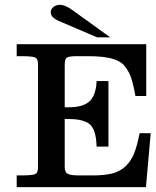

<svg xmlns="http://www.w3.org/2000/svg" viewBox="-20 -771 641 791"><path d="M600.6 -222.2V-220.7V-219.7L581.5 -2.4V-1V0H580.1H579.1H51.3H49.8H48.8V-1V-2.4V-45.9V-46.9V-48.3H49.8H51.3H65.9Q114.7 -48.3 126 -54.2Q136.7 -60.1 136.7 -83V-504.9Q136.7 -528.3 126 -533.7Q114.7 -539.6 65.9 -539.6H51.3H49.8H48.8V-541V-542V-586.4V-587.9V-588.9H49.8H51.3H580.1H581.1H582.5V-587.9V-586.4V-377.9V-377V-375.5H581.1H580.1H540H539.1H538.1L537.6 -376.5V-377.4Q525.4 -446.8 510.7 -472.9Q496.1 -499 482.9 -509.8Q469.2 -520.5 448.2 -527.3Q413.1 -539.6 340.8 -539.6H296.9Q263.7 -539.6 254.9 -533.2Q246.6 -527.3 246.6 -503.4V-329.1H264.2Q322.3 -329.1 348.6 -353.5Q375 -377.9 377.9 -434.6V-436V-437H378.9H380.4H424.3H425.8H426.8V-435.5V-434.6V-169.4V-168V-167H425.8H424.3H380.4H378.9H377.9V-168V-169.4Q375.5 -242.7 345.2 -262.7Q318.4 -280.8 260.7 -280.8H246.6V-84Q246.6 -62 258.3 -55.2Q271 -48.3 304.7 -48.3H361.3Q411.1 -48.3 443.8 -56.6Q475.6 -65.4 497.6 -86.4Q519.5 -107.4 532.2 -138.2Q544.9 -169.4 554.7 -220.2V-221.2L555.2 -222.2H556.2H557.1H598.1H599.6ZM434.1 -617.2H430.2H426.3H380.9H380.4H379.9L221.2 -685.1Q189 -699.7 189 -720.2Q189 -733.4 200.2 -742.2Q211.4 -751 226.1 -751Q250 -751 281.7 -727.1L427.7 -621.6L431.2 -619.6Z"/></svg>

Font: RIT Rachana
Style: Bold
Weight: 700
Designer: Hussain KH
Version: 1.5.2